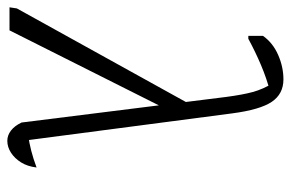

<svg xmlns="http://www.w3.org/2000/svg" viewBox="-174 -634 795 525"><g transform="rotate(90 223.5 -371.5)"><path d="M296 -33 226 -593Q220 -638 212.5 -665.5Q205 -693 187 -723L213 -713Q175 -703 138.5 -687.5Q102 -672 67 -653H59V-693Q78 -720 111 -734.5Q144 -749 178 -749Q218 -749 239.5 -717Q261 -685 271 -609L347 -29L331 -51Q352 -54 373.5 -59.5Q395 -65 419 -74Q416 -49 405 -31.5Q394 -14 378.5 -4Q363 6 346 6Q331 6 318 -4Q305 -14 296 -33ZM-19 0 -16 -20 253 -506 269 -448 44 0Z"/></g></svg>

Font: Piazzolla 8pt ExtraLight
Style: Italic
Weight: 250
Italic angle: -11.3°
Designer: Juan Pablo del Peral
Foundry: Huerta Tipografica
Version: Version 2.001